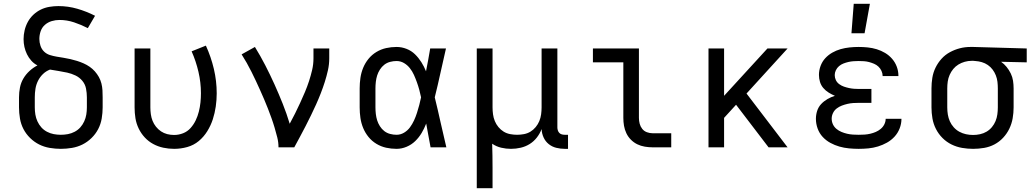

<svg xmlns="http://www.w3.org/2000/svg" viewBox="-20 -775 5440 1010"><path d="M300 8Q271 8 241.5 3Q212 -2 186 -15Q160 -28 138.5 -49Q117 -70 103.5 -96Q90 -122 85 -151.5Q80 -181 80 -210V-263Q80 -289 85 -314.5Q90 -340 103 -362Q116 -384 135 -401.5Q154 -419 177 -431Q159 -440 145 -455.5Q131 -471 122 -489.5Q113 -508 108.5 -528Q104 -548 104 -569Q104 -592 109.5 -615.5Q115 -639 126.5 -660Q138 -681 155.5 -697.5Q173 -714 194.5 -724.5Q216 -735 240 -739Q264 -743 287 -743Q338 -743 386.5 -729Q435 -715 480 -692L442 -627Q407 -645 369.5 -657.5Q332 -670 293 -670Q272 -670 252 -664Q232 -658 216.5 -644.5Q201 -631 194 -611Q187 -591 187 -570Q187 -552 193 -534Q199 -516 212 -503.5Q225 -491 242.5 -485.5Q260 -480 278 -477Q296 -474 314.5 -471Q333 -468 350.5 -464Q368 -460 385.5 -454.5Q403 -449 420 -441.5Q437 -434 452 -423.5Q467 -413 479 -399.5Q491 -386 500 -370Q509 -354 513.5 -336Q518 -318 519 -300Q520 -282 520 -263V-210Q520 -181 515 -151.5Q510 -122 496.5 -96Q483 -70 461.5 -49Q440 -28 414 -15Q388 -2 358.5 3Q329 8 300 8ZM300 -66Q319 -66 337.5 -69.5Q356 -73 373 -82Q390 -91 402.5 -105Q415 -119 423 -136.5Q431 -154 434 -172.5Q437 -191 437 -210V-263Q437 -286 432.5 -309Q428 -332 413 -350Q398 -368 377 -378Q356 -388 333.5 -393Q311 -398 288.5 -401.5Q266 -405 243 -409Q222 -401 206 -385.5Q190 -370 180 -350Q170 -330 166.5 -308Q163 -286 163 -263V-210Q163 -191 166 -172.5Q169 -154 177 -136.5Q185 -119 197.5 -105Q210 -91 227 -82Q244 -73 262.5 -69.5Q281 -66 300 -66Z M896 8Q867 8 839 2Q811 -4 786 -17.5Q761 -31 741.5 -52Q722 -73 709.5 -99Q697 -125 692.5 -153Q688 -181 688 -210V-520H771V-210Q771 -192 773.5 -174Q776 -156 782.5 -139.5Q789 -123 800.5 -108.5Q812 -94 827 -84Q842 -74 859.5 -69.5Q877 -65 896 -65Q920 -65 943 -74Q966 -83 982.5 -101.5Q999 -120 1009.5 -142Q1020 -164 1026 -188Q1032 -212 1034.5 -236Q1037 -260 1037 -285Q1037 -341 1024 -397Q1011 -453 988 -505L1063 -535Q1090 -476 1105 -412.5Q1120 -349 1120 -284Q1120 -249 1115 -214.5Q1110 -180 1099.5 -147.5Q1089 -115 1070.5 -85Q1052 -55 1025.5 -33Q999 -11 965 -1.5Q931 8 896 8Z M1445 0Q1445 -27 1438.5 -52.5Q1432 -78 1424.5 -103.5Q1417 -129 1408 -154Q1399 -179 1389.5 -203.5Q1380 -228 1369.5 -252.5Q1359 -277 1348 -301.5Q1337 -326 1326 -349.5Q1315 -373 1303 -397Q1291 -421 1278 -444Q1265 -467 1251 -489L1321 -528Q1350 -481 1375.5 -431.5Q1401 -382 1424 -331Q1447 -280 1467.5 -228.5Q1488 -177 1504 -124Q1519 -151 1532.5 -178.5Q1546 -206 1559 -234Q1572 -262 1584 -290.5Q1596 -319 1605.5 -348Q1615 -377 1622 -407Q1629 -437 1629 -468V-520H1712V-468Q1712 -436 1705 -405Q1698 -374 1688.5 -344Q1679 -314 1667.5 -284.5Q1656 -255 1643 -226Q1630 -197 1616 -168.5Q1602 -140 1587.5 -111.5Q1573 -83 1558 -55.5Q1543 -28 1528 0Z M2066 8Q2038 8 2011 2Q1984 -4 1960 -18.5Q1936 -33 1918.5 -54.5Q1901 -76 1890.5 -101.5Q1880 -127 1876 -154.5Q1872 -182 1872 -210V-310Q1872 -338 1876 -365.5Q1880 -393 1890.5 -418.5Q1901 -444 1918.5 -465.5Q1936 -487 1960 -501.5Q1984 -516 2011 -522Q2038 -528 2066 -528Q2093 -528 2118.5 -518Q2144 -508 2163 -489.5Q2182 -471 2196.5 -448Q2211 -425 2221 -400Q2227 -430 2232.5 -460Q2238 -490 2243 -520H2326Q2311 -456 2297 -391.5Q2283 -327 2267 -263Q2283 -198 2297.5 -132Q2312 -66 2328 0H2245Q2239 -31 2233.5 -62Q2228 -93 2222 -125Q2212 -99 2198 -75.5Q2184 -52 2164.5 -33Q2145 -14 2119 -3Q2093 8 2066 8ZM2066 -66Q2087 -66 2105.5 -77Q2124 -88 2136.5 -105Q2149 -122 2158 -141.5Q2167 -161 2173.5 -181.5Q2180 -202 2185.5 -222.5Q2191 -243 2195 -263Q2191 -283 2185.5 -303Q2180 -323 2173 -342.5Q2166 -362 2157.5 -381Q2149 -400 2136 -416.5Q2123 -433 2105 -443.5Q2087 -454 2066 -454Q2049 -454 2032 -449.5Q2015 -445 2001.5 -434.5Q1988 -424 1978.5 -409Q1969 -394 1964 -378Q1959 -362 1957 -344.5Q1955 -327 1955 -310V-210Q1955 -193 1957 -175.5Q1959 -158 1964 -142Q1969 -126 1978.5 -111Q1988 -96 2001.5 -85.5Q2015 -75 2032 -70.5Q2049 -66 2066 -66Z M2488 215V-520H2571V-210Q2571 -192 2573.5 -173.5Q2576 -155 2583 -138Q2590 -121 2602 -106.5Q2614 -92 2629.5 -82.5Q2645 -73 2663.5 -69.5Q2682 -66 2700 -66Q2718 -66 2736.5 -69.5Q2755 -73 2770.5 -82.5Q2786 -92 2798 -106.5Q2810 -121 2817 -138Q2824 -155 2826.5 -173.5Q2829 -192 2829 -210V-520H2912V-104Q2912 -97 2914.5 -89Q2917 -81 2922.5 -75.5Q2928 -70 2935.5 -68Q2943 -66 2951 -66H2968V8H2951Q2928 8 2906 2.5Q2884 -3 2866.5 -17Q2849 -31 2839.5 -52Q2830 -73 2829 -96Q2820 -72 2804 -51.5Q2788 -31 2766.5 -17.5Q2745 -4 2719.5 2Q2694 8 2668 8Q2642 8 2616.5 2Q2591 -4 2569 -19Q2570 13 2570.5 44.5Q2571 76 2571 107V215Z M3413 0Q3393 0 3372 -3.5Q3351 -7 3332.5 -16Q3314 -25 3299 -40Q3284 -55 3275 -74Q3266 -93 3262.5 -113.5Q3259 -134 3259 -155V-447H3099V-520H3341V-155Q3341 -139 3345 -124Q3349 -109 3358.5 -97Q3368 -85 3383 -79.5Q3398 -74 3413 -74H3511V0Z M3707 0V-520H3789V-271L4017 -520H4123L3907 -283L4123 0H4023L3852 -224L3789 -155V0Z M4497 8Q4472 8 4446 5.5Q4420 3 4395.5 -4Q4371 -11 4348 -23.5Q4325 -36 4307.5 -55Q4290 -74 4281 -99Q4272 -124 4272 -150Q4272 -171 4278.5 -191.5Q4285 -212 4299.5 -227.5Q4314 -243 4333 -254Q4352 -265 4372 -271Q4355 -278 4339 -288Q4323 -298 4311 -312Q4299 -326 4293.5 -344Q4288 -362 4288 -381Q4288 -405 4296.5 -428Q4305 -451 4321 -468.5Q4337 -486 4358 -498Q4379 -510 4402 -516.5Q4425 -523 4449 -525.5Q4473 -528 4497 -528Q4521 -528 4545 -525.5Q4569 -523 4592 -516Q4615 -509 4636 -496.5Q4657 -484 4673 -465.5Q4689 -447 4697.5 -424Q4706 -401 4706 -377V-375H4623V-376Q4623 -389 4617 -402Q4611 -415 4601 -424.5Q4591 -434 4578 -439.5Q4565 -445 4552 -448.5Q4539 -452 4525 -453Q4511 -454 4497 -454Q4484 -454 4470 -453Q4456 -452 4443 -449Q4430 -446 4417 -441Q4404 -436 4393.5 -427Q4383 -418 4377 -405.5Q4371 -393 4371 -380Q4371 -366 4377 -353.5Q4383 -341 4394.5 -332.5Q4406 -324 4419 -319.5Q4432 -315 4445.5 -312Q4459 -309 4472.5 -308Q4486 -307 4500 -307H4564V-234H4500Q4484 -234 4468.5 -233Q4453 -232 4438 -228.5Q4423 -225 4408.5 -219.5Q4394 -214 4381.5 -204.5Q4369 -195 4362 -180.5Q4355 -166 4355 -151Q4355 -135 4361.5 -121Q4368 -107 4380 -97Q4392 -87 4406.5 -81Q4421 -75 4436 -71.5Q4451 -68 4466.5 -67Q4482 -66 4497 -66Q4513 -66 4528 -67Q4543 -68 4558 -71.5Q4573 -75 4587 -81Q4601 -87 4613 -97Q4625 -107 4632 -121Q4639 -135 4639 -150H4722V-149Q4722 -124 4712.5 -99.5Q4703 -75 4685.5 -56Q4668 -37 4645.5 -24.5Q4623 -12 4598.5 -4.5Q4574 3 4548.5 5.5Q4523 8 4497 8ZM4459 -600 4471 -755H4556L4528 -600Z M5099 8Q5070 8 5041 3Q5012 -2 4985.5 -15Q4959 -28 4938 -49Q4917 -70 4903.5 -96.5Q4890 -123 4885 -152Q4880 -181 4880 -210V-310Q4880 -338 4884.5 -366Q4889 -394 4901.5 -419.5Q4914 -445 4933 -466Q4952 -487 4977 -500.5Q5002 -514 5029 -521Q5056 -528 5085 -528H5100L5381 -520V-447L5246 -450Q5262 -439 5275 -423Q5288 -407 5297 -388.5Q5306 -370 5309 -350Q5312 -330 5312 -310V-210Q5312 -181 5307 -152.5Q5302 -124 5289.5 -98Q5277 -72 5257 -50.5Q5237 -29 5211.5 -15.5Q5186 -2 5157 3Q5128 8 5099 8ZM5099 -65Q5117 -65 5135.5 -69Q5154 -73 5170 -82.5Q5186 -92 5198 -106.5Q5210 -121 5217 -138Q5224 -155 5226.5 -173.5Q5229 -192 5229 -210V-310Q5229 -327 5227 -344.5Q5225 -362 5218.5 -378.5Q5212 -395 5201.5 -409Q5191 -423 5176.5 -433Q5162 -443 5145 -448Q5128 -453 5111 -454L5100 -455H5091Q5073 -455 5055 -450Q5037 -445 5021.5 -435.5Q5006 -426 4994.5 -412Q4983 -398 4975.5 -381Q4968 -364 4965.5 -346Q4963 -328 4963 -310V-210Q4963 -191 4966 -172.5Q4969 -154 4976.5 -137Q4984 -120 4997 -105.5Q5010 -91 5026.5 -82Q5043 -73 5061.5 -69Q5080 -65 5099 -65Z"/></svg>

Font: Nova Nerd Font
Style: Regular
Weight: 400
Designer: Belleve Invis
Foundry: Belleve Invis
Version: Version 24.1.4; ttfautohint (v1.8.4);Nerd Fonts 3.1.1